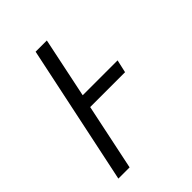

<svg xmlns="http://www.w3.org/2000/svg" viewBox="-163 -611 689 689"><g transform="rotate(-45 181.5 -266.0)"><path d="M29 0 141 -532H198L150 -302H327L316 -253H139L86 0Z"/></g></svg>

Font: Noto Sans Display Light
Style: Italic
Weight: 300
Italic angle: -12°
Designer: Monotype Design Team
Foundry: Monotype Imaging Inc.
Version: Version 2.003